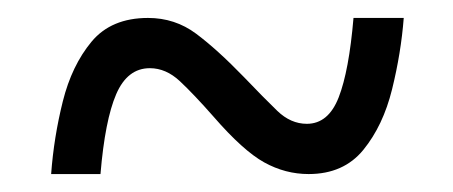

<svg xmlns="http://www.w3.org/2000/svg" viewBox="-20 -464 505 214"><path d="M37 -270Q40 -311 50 -351Q60 -391 82 -417.5Q104 -444 145 -444Q175 -444 198.5 -426.5Q222 -409 252 -378Q274 -355 289 -340.5Q304 -326 322 -326Q346 -326 357.5 -355.5Q369 -385 374 -444H430Q427 -405 417 -364.5Q407 -324 385 -297Q363 -270 324 -270Q298 -270 274.5 -283Q251 -296 218 -334Q196 -359 180.5 -373.5Q165 -388 147 -388Q122 -388 109.5 -359Q97 -330 92 -270Z"/></svg>

Font: Noto Serif Myanmar Cond
Style: Regular
Weight: 400
Width: 3
Designer: Ben Mitchell and the Monotype Design Team
Foundry: Monotype Imaging Inc.
Version: Version 2.106; ttfautohint (v1.8.4.7-5d5b)